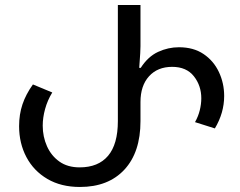

<svg xmlns="http://www.w3.org/2000/svg" viewBox="-20 -734 956 764"><path d="M298 10Q223 10 168.5 -22Q114 -54 85 -109Q56 -164 56 -232Q56 -279 69.5 -319Q83 -359 111 -398L188 -366Q169 -335 159.5 -300.5Q150 -266 150 -234Q150 -190 167 -152Q184 -114 216.5 -91Q249 -68 297 -68Q371 -68 410 -114Q449 -160 449 -252V-714H539V-550Q539 -544 538 -522.5Q537 -501 534 -464H540Q569 -509 609 -527.5Q649 -546 692 -546Q750 -546 790 -519Q830 -492 851 -447.5Q872 -403 872 -352Q872 -285 835 -223L756 -248Q769 -271 775 -295.5Q781 -320 781 -343Q781 -393 751.5 -430.5Q722 -468 665 -468Q607 -468 573 -430.5Q539 -393 539 -328V-252Q539 -128 475 -59Q411 10 298 10Z"/></svg>

Font: Noto Sans Living
Style: Regular
Weight: 400
Designer: Monotype Design Team
Foundry: Monotype Imaging Inc.
Version: Version 2.013; ttfautohint (v1.8.4.7-5d5b)